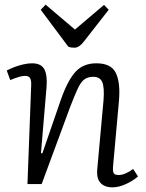

<svg xmlns="http://www.w3.org/2000/svg" viewBox="-20 -791 629 825"><path d="M573 -33Q556 -17 524 -1.5Q492 14 463 14Q429 14 411.5 -5.5Q394 -25 398 -65L425 -362Q429 -417 419 -439Q409 -461 381 -461Q357 -461 342 -449.5Q327 -438 314 -410Q301 -382 282 -333L159 0H98L114 -424Q115 -445 109.5 -455Q104 -465 87 -465Q77 -465 61.5 -460.5Q46 -456 24 -447L9 -488Q20 -494 38.5 -501.5Q57 -509 78.5 -514Q100 -519 117 -519Q157 -519 170.5 -493.5Q184 -468 180 -417L156 -133L162 -132L242 -364Q271 -446 304.5 -482.5Q338 -519 394 -519Q458 -519 478 -477Q498 -435 491 -356L466 -79Q464 -57 468 -48Q472 -39 490 -39Q517 -39 552 -65ZM155 -749 176 -771 302 -664 427 -770 447 -749 340 -612Q320 -586 300 -586Q292 -586 285.5 -587Q279 -588 273 -591Z"/></svg>

Font: Literata 12pt Light
Style: Italic
Weight: 300
Italic angle: -2°
Designer: Latin by Veronika Burian and Jose Scaglione. Greek by Irene Vlachou. Cyrillic by Vera Evstafieva
Foundry: TypeTogether
Version: Version 3.002